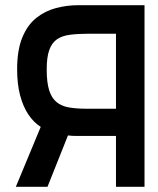

<svg xmlns="http://www.w3.org/2000/svg" viewBox="-20 -720 608 740"><path d="M282 -700Q238 -700 196 -689Q154 -678 120 -651Q86 -624 66 -575.5Q46 -527 46 -453Q46 -396 57.5 -352.5Q69 -309 89.5 -278.5Q110 -248 137 -231L41 0H163L242 -198Q249 -197 258 -196.5Q267 -196 276 -196Q285 -196 292 -196H427V0H537V-700ZM311 -301Q274 -301 245.5 -306Q217 -311 198 -326.5Q179 -342 169.5 -372Q160 -402 160 -453Q160 -500 170 -527.5Q180 -555 199.5 -568.5Q219 -582 249.5 -586Q280 -590 321 -590H427V-301Z"/></svg>

Font: Advent Pro Expanded
Style: Bold
Weight: 700
Width: 7
Designer: VivaRado, Andreas Kalpakidis
Foundry: VivaRado, Andreas Kalpakidis
Version: Version 3.000